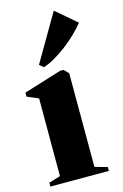

<svg xmlns="http://www.w3.org/2000/svg" viewBox="-122 -855 583 909"><g transform="rotate(-15 169.5 -400.0)"><path d="M7.5 0V-19L64 -36V-417L8.5 -440.5V-460L193.5 -517.5H210.5L232.5 -495L233 -36L294 -19V0ZM124 -554 104.5 -570.5 238.5 -800.5 339 -714.5Q319.5 -690 294 -665.5Q268.5 -641 239.8 -619Q211 -597 181.8 -580Q152.5 -563 125 -554Z"/></g></svg>

Font: Merriweather 144pt Black
Style: Regular
Weight: 900
Version: Version 2.100